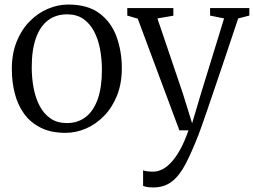

<svg xmlns="http://www.w3.org/2000/svg" viewBox="-20 -573 1117 844"><path d="M32 -269.5Q32 -337 53 -389.5Q74 -442 109.8 -478.5Q145.5 -515 189.8 -534Q234 -553 280 -553Q366 -553 417.8 -514Q469.5 -475 492.5 -411.2Q515.5 -347.5 515.5 -273Q515.5 -206 494.5 -153.2Q473.5 -100.5 437.8 -63.8Q402 -27 358 -8Q314 11 268 11Q204 11 158.8 -11.8Q113.5 -34.5 85.5 -73.5Q57.5 -112.5 44.8 -163Q32 -213.5 32 -269.5ZM274 -32Q322 -32 356.5 -58.5Q391 -85 409.5 -137Q428 -189 428 -265.5Q428 -313 419.8 -357Q411.5 -401 393.2 -435.5Q375 -470 346 -490Q317 -510 275 -510Q226 -510 191.2 -483.8Q156.5 -457.5 138 -405.8Q119.5 -354 119.5 -277Q119.5 -229 128 -185Q136.5 -141 155 -106.2Q173.5 -71.5 202.8 -51.8Q232 -32 274 -32ZM653.5 251Q639 251 627 249Q615 247 609 244V175.5Q615 178.5 627.8 180Q640.5 181.5 653 181.5Q674.5 181.5 695.2 170.5Q716 159.5 735.8 137.2Q755.5 115 774 80.8Q792.5 46.5 808.5 0H768.5L585.5 -491L539.5 -504.5V-537.5H742V-504L672 -492L784 -161.5L824.5 -31L863.5 -162L965 -492L903.5 -504.5V-537.5H1076V-504.5L1027 -492Q996.5 -400 971.2 -325.2Q946 -250.5 926.2 -192.2Q906.5 -134 892 -91.8Q877.5 -49.5 867.8 -22.2Q858 5 853.5 17Q823 95.5 795.8 147.8Q768.5 200 735 225.5Q701.5 251 653.5 251Z"/></svg>

Font: Merriweather 60pt Light
Style: Regular
Weight: 300
Version: Version 2.100